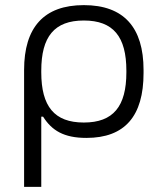

<svg xmlns="http://www.w3.org/2000/svg" viewBox="-20 -529 640 749"><path d="M540 -244V-256C540 -422 463 -509 307 -509C151 -509 74 -422 74 -256V200H141V-74H148C182 -20 229 9 317 9C467 9 540 -76 540 -244ZM141 -247V-253C141 -386 192 -449 307 -449C422 -449 473 -386 473 -253V-247C473 -114 422 -51 307 -51C192 -51 141 -114 141 -247Z"/></svg>

Font: LT Wave Mono Light
Style: Regular
Weight: 300
Designer: Daniel Lyons
Version: Version 2.5 (Glyphs App)